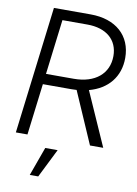

<svg xmlns="http://www.w3.org/2000/svg" viewBox="-101 -794 774 1081"><g transform="rotate(10 285.5 -253.0)"><path d="M28.3 0H94.7L130.9 -293.9H294.9C304.7 -293.9 314.5 -294.4 323.7 -294.9L452.1 0H527.8L392.1 -306.2C498 -334.5 562 -411.6 562 -519.5C562 -647 471.7 -727.5 327.6 -727.5H117.7ZM138.2 -354 176.8 -668H319.8C428.2 -668 494.6 -610.8 494.6 -518.6C494.6 -418 418.9 -354 297.4 -354ZM147 222.2H195.3L277.3 57.6H206.5Z"/></g></svg>

Font: Guggenheim Sans Display Light
Style: Italic
Weight: 300
Italic angle: -7°
Designer: Modified by Tom Baber under direction of Pentagram Design 2023
Foundry: rsms
Version: Version 1.001;Glyphs 3.1.2 (3151)